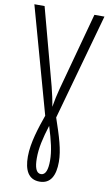

<svg xmlns="http://www.w3.org/2000/svg" viewBox="-103 -764 597 1055"><g transform="rotate(10 195.5 -236.5)"><path d="M197 241C259 241 283 191 283 116C283 49 260 -22 226 -122L391 -714H335L217 -279C209 -250 200 -208 195 -176C190 -210 180 -254 172 -285L57 -714H0L165 -121C140 -50 110 39 110 116C110 191 134 241 197 241ZM197 199C170 199 160 166 160 116C160 59 173 4 196 -70C221 10 234 64 234 117C234 167 224 199 197 199Z"/></g></svg>

Font: Noto Sans Display Condensed Light
Style: Regular
Weight: 300
Width: 3
Designer: Monotype Design Team
Foundry: Monotype Imaging Inc.
Version: Version 1.900